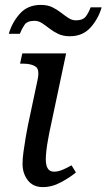

<svg xmlns="http://www.w3.org/2000/svg" viewBox="-20 -754 435 784"><path d="M155 10Q115 10 93.5 -18Q72 -46 72 -85Q72 -106 76 -135Q80 -164 85 -193.5Q90 -223 94 -242L133 -426Q143 -470 125.5 -482Q108 -494 75 -494H62L71 -536H250L182 -215Q180 -204 176 -183Q172 -162 169.5 -140Q167 -118 167 -104Q167 -53 200 -53Q217 -53 235 -60.5Q253 -68 272 -79L290 -50Q268 -31 230.5 -10.5Q193 10 155 10ZM265 -606Q238 -606 218 -615.5Q198 -625 182 -637.5Q166 -650 151.5 -659.5Q137 -669 121 -669Q91 -669 80 -652.5Q69 -636 61 -616H16Q29 -662 61 -698Q93 -734 147 -734Q174 -734 193.5 -724.5Q213 -715 229 -702.5Q245 -690 259.5 -680.5Q274 -671 290 -671Q319 -671 331 -687.5Q343 -704 350 -724H395Q382 -678 350 -642Q318 -606 265 -606Z"/></svg>

Font: NotoSerif-Italic
Style: Regular
Weight: 400
Italic angle: -12°
Designer: Monotype Design Team
Foundry: Monotype Imaging Inc.
Version: Version 2.007; ttfautohint (v1.8) -l 8 -r 50 -G 200 -x 14 -D